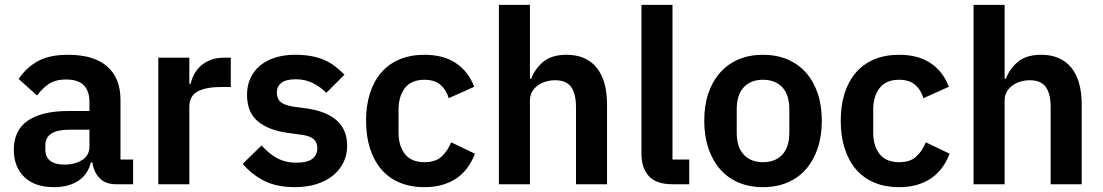

<svg xmlns="http://www.w3.org/2000/svg" viewBox="-20 -760 4550 792"><path d="M458 0Q416 0 391.5 -24.5Q367 -49 361 -90H355Q342 -39 302 -13.5Q262 12 203 12Q123 12 80 -30Q37 -72 37 -142Q37 -223 95 -262.5Q153 -302 260 -302H349V-340Q349 -384 326 -408Q303 -432 252 -432Q207 -432 179.5 -412.5Q152 -393 133 -366L57 -434Q86 -479 134 -506.5Q182 -534 261 -534Q367 -534 422 -486Q477 -438 477 -348V-102H529V0ZM246 -81Q289 -81 319 -100Q349 -119 349 -156V-225H267Q167 -225 167 -161V-144Q167 -112 187.5 -96.5Q208 -81 246 -81Z M633 0V-522H761V-414H766Q771 -435 781.5 -454.5Q792 -474 809 -489Q826 -504 849.5 -513Q873 -522 904 -522H932V-401H892Q827 -401 794 -382Q761 -363 761 -320V0Z M1197 12Q1122 12 1071 -13.5Q1020 -39 981 -84L1059 -160Q1088 -127 1122.5 -108Q1157 -89 1202 -89Q1248 -89 1268.5 -105Q1289 -121 1289 -149Q1289 -172 1274.5 -185.5Q1260 -199 1225 -204L1173 -211Q1088 -222 1043.5 -259.5Q999 -297 999 -369Q999 -407 1013 -437.5Q1027 -468 1053 -489.5Q1079 -511 1115.5 -522.5Q1152 -534 1197 -534Q1235 -534 1264.5 -528.5Q1294 -523 1318 -512.5Q1342 -502 1362 -486.5Q1382 -471 1401 -452L1326 -377Q1303 -401 1271 -417Q1239 -433 1201 -433Q1159 -433 1140.5 -418Q1122 -403 1122 -379Q1122 -353 1137.5 -339.5Q1153 -326 1190 -320L1243 -313Q1412 -289 1412 -159Q1412 -121 1396.5 -89.5Q1381 -58 1353 -35.5Q1325 -13 1285.5 -0.5Q1246 12 1197 12Z M1731 12Q1673 12 1628 -7Q1583 -26 1552.5 -62Q1522 -98 1506 -148.5Q1490 -199 1490 -262Q1490 -325 1506 -375Q1522 -425 1552.5 -460.5Q1583 -496 1628 -515Q1673 -534 1731 -534Q1810 -534 1861.5 -499Q1913 -464 1936 -402L1831 -355Q1822 -388 1797.5 -409.5Q1773 -431 1731 -431Q1677 -431 1650.5 -397Q1624 -363 1624 -308V-213Q1624 -158 1650.5 -124.5Q1677 -91 1731 -91Q1777 -91 1802 -114.5Q1827 -138 1841 -173L1939 -126Q1913 -57 1860 -22.5Q1807 12 1731 12Z M2038 -740H2166V-435H2171Q2187 -477 2221.5 -505.5Q2256 -534 2317 -534Q2398 -534 2441 -481Q2484 -428 2484 -330V0H2356V-317Q2356 -373 2336 -401Q2316 -429 2270 -429Q2250 -429 2231.5 -423.5Q2213 -418 2198.5 -407.5Q2184 -397 2175 -381.5Q2166 -366 2166 -345V0H2038Z M2754 0Q2688 0 2657 -33Q2626 -66 2626 -126V-740H2754V-102H2823V0Z M3127 12Q3071 12 3026.5 -7Q2982 -26 2950.5 -62Q2919 -98 2902 -148.5Q2885 -199 2885 -262Q2885 -325 2902 -375Q2919 -425 2950.5 -460.5Q2982 -496 3026.5 -515Q3071 -534 3127 -534Q3183 -534 3228 -515Q3273 -496 3304.5 -460.5Q3336 -425 3353 -375Q3370 -325 3370 -262Q3370 -199 3353 -148.5Q3336 -98 3304.5 -62Q3273 -26 3228 -7Q3183 12 3127 12ZM3127 -91Q3178 -91 3207 -122Q3236 -153 3236 -213V-310Q3236 -369 3207 -400Q3178 -431 3127 -431Q3077 -431 3048 -400Q3019 -369 3019 -310V-213Q3019 -153 3048 -122Q3077 -91 3127 -91Z M3689 12Q3631 12 3586 -7Q3541 -26 3510.5 -62Q3480 -98 3464 -148.5Q3448 -199 3448 -262Q3448 -325 3464 -375Q3480 -425 3510.5 -460.5Q3541 -496 3586 -515Q3631 -534 3689 -534Q3768 -534 3819.5 -499Q3871 -464 3894 -402L3789 -355Q3780 -388 3755.5 -409.5Q3731 -431 3689 -431Q3635 -431 3608.5 -397Q3582 -363 3582 -308V-213Q3582 -158 3608.5 -124.5Q3635 -91 3689 -91Q3735 -91 3760 -114.5Q3785 -138 3799 -173L3897 -126Q3871 -57 3818 -22.5Q3765 12 3689 12Z M3996 -740H4124V-435H4129Q4145 -477 4179.5 -505.5Q4214 -534 4275 -534Q4356 -534 4399 -481Q4442 -428 4442 -330V0H4314V-317Q4314 -373 4294 -401Q4274 -429 4228 -429Q4208 -429 4189.5 -423.5Q4171 -418 4156.5 -407.5Q4142 -397 4133 -381.5Q4124 -366 4124 -345V0H3996Z"/></svg>

Font: IBM Plex Sans Thai SemiBold
Style: Regular
Weight: 600
Designer: Mike Abbink, Paul van der Laan, Pieter van Rosmalen, Ben Mitchell, Mark Frömberg
Foundry: Bold Monday
Version: Version 1.1